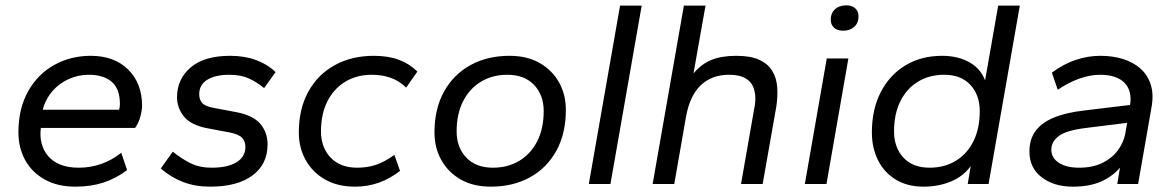

<svg xmlns="http://www.w3.org/2000/svg" viewBox="-20 -689 4403 719"><path d="M263 10Q195 10 147 -17Q99 -44 74 -90Q49 -136 49 -193Q49 -283 85.5 -347.5Q122 -412 183.5 -446Q245 -480 320 -480Q408 -480 460 -428.5Q512 -377 512 -293Q512 -276 505.5 -252Q499 -228 486 -210H133Q129 -180 135.5 -153.5Q142 -127 159 -106Q176 -85 205 -73Q234 -61 275 -61Q319 -61 359 -75Q399 -89 434 -117L456 -52Q415 -21 368 -5.5Q321 10 263 10ZM140 -278H426Q429 -287 429 -300Q429 -356 398.5 -382.5Q368 -409 312 -409Q274 -409 238.5 -393.5Q203 -378 177 -348.5Q151 -319 140 -278Z M767 10Q711 10 665.5 -7.5Q620 -25 582 -58L627 -121Q665 -91 697 -76Q729 -61 772 -61Q833 -61 866 -81.5Q899 -102 899 -139Q899 -159 887 -172.5Q875 -186 840 -193L755 -209Q694 -221 668.5 -253Q643 -285 643 -325Q643 -393 694 -436.5Q745 -480 842 -480Q896 -480 939 -464Q982 -448 1012 -419L969 -359Q943 -381 912.5 -395Q882 -409 839 -409Q787 -409 756.5 -390.5Q726 -372 726 -336Q726 -316 737 -303.5Q748 -291 780 -285L865 -269Q928 -257 955 -225Q982 -193 982 -148Q982 -74 925.5 -32Q869 10 767 10Z M1310 10Q1244 10 1197 -17Q1150 -44 1124.5 -90Q1099 -136 1099 -193Q1099 -281 1134.5 -345.5Q1170 -410 1233.5 -445Q1297 -480 1380 -480Q1434 -480 1474 -465Q1514 -450 1543 -421L1501 -361Q1474 -387 1442 -398Q1410 -409 1372 -409Q1316 -409 1273 -383Q1230 -357 1206 -309.5Q1182 -262 1182 -197Q1182 -137 1218 -99Q1254 -61 1318 -61Q1356 -61 1388.5 -72Q1421 -83 1457 -109L1478 -49Q1441 -20 1399 -5Q1357 10 1310 10Z M1818 10Q1752 10 1705 -17Q1658 -44 1632.5 -90Q1607 -136 1607 -193Q1607 -281 1642.5 -345.5Q1678 -410 1741.5 -445Q1805 -480 1888 -480Q1954 -480 2001 -453Q2048 -426 2073.5 -380.5Q2099 -335 2099 -277Q2099 -189 2063.5 -124.5Q2028 -60 1964.5 -25Q1901 10 1818 10ZM1826 -61Q1882 -61 1925 -87Q1968 -113 1992 -160.5Q2016 -208 2016 -273Q2016 -333 1980 -371Q1944 -409 1880 -409Q1824 -409 1781 -383Q1738 -357 1714 -309.5Q1690 -262 1690 -197Q1690 -137 1726 -99Q1762 -61 1826 -61Z M2185 0 2302 -668H2383L2266 0Z M2424 0 2541 -668H2622L2577 -414Q2606 -449 2644 -464.5Q2682 -480 2737 -480Q2791 -480 2823.5 -465Q2856 -450 2872 -423.5Q2888 -397 2890.5 -362.5Q2893 -328 2887 -289L2836 0H2755L2804 -280Q2809 -302 2808.5 -324.5Q2808 -347 2799.5 -366Q2791 -385 2769.5 -397Q2748 -409 2710 -409Q2645 -409 2604 -369.5Q2563 -330 2549 -252L2505 0Z M2994 0 3076 -470H3157L3075 0ZM3137 -574Q3115 -574 3103 -585.5Q3091 -597 3091 -615Q3091 -640 3107 -654.5Q3123 -669 3149 -669Q3171 -669 3183 -657.5Q3195 -646 3195 -628Q3195 -603 3179 -588.5Q3163 -574 3137 -574Z M3438 10Q3378 10 3334.5 -16.5Q3291 -43 3268 -89Q3245 -135 3245 -193Q3245 -280 3278.5 -344.5Q3312 -409 3371 -444.5Q3430 -480 3508 -480Q3566 -480 3609 -456.5Q3652 -433 3669 -388L3718 -668H3799L3682 0H3604L3615 -67Q3588 -29 3541.5 -9.5Q3495 10 3438 10ZM3461 -61Q3517 -61 3559.5 -87Q3602 -113 3625.5 -160.5Q3649 -208 3649 -273Q3649 -333 3614 -371Q3579 -409 3516 -409Q3460 -409 3417.5 -383Q3375 -357 3351.5 -309.5Q3328 -262 3328 -197Q3328 -137 3363 -99Q3398 -61 3461 -61Z M3997 10Q3927 10 3881 -25Q3835 -60 3835 -122Q3835 -167 3857.5 -198Q3880 -229 3925 -248Q3970 -267 4038 -275L4212 -296Q4216 -323 4210.5 -344Q4205 -365 4190.5 -379.5Q4176 -394 4153 -401.5Q4130 -409 4100 -409Q4063 -409 4023 -395Q3983 -381 3941 -353L3919 -417Q3962 -449 4008 -464.5Q4054 -480 4101 -480Q4147 -480 4185.5 -468Q4224 -456 4251 -432Q4278 -408 4289.5 -371.5Q4301 -335 4292 -286L4242 0H4164L4174 -61Q4147 -29 4104 -9.5Q4061 10 3997 10ZM4021 -61Q4072 -61 4108.5 -79Q4145 -97 4166.5 -126.5Q4188 -156 4194 -189L4201 -229L4048 -210Q3974 -201 3945.5 -180Q3917 -159 3917 -128Q3917 -98 3945 -79.5Q3973 -61 4021 -61Z"/></svg>

Font: Gantari
Style: Italic
Weight: 400
Italic angle: -10°
Designer: Anugrah Pasau
Foundry: Lafontype
Version: Version 1.000; ttfautohint (v1.8.3)